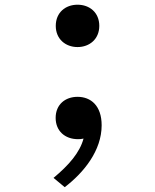

<svg xmlns="http://www.w3.org/2000/svg" viewBox="-20 -574 660 816"><path d="M309.5 -374C360.5 -374 402 -408 402 -464C402 -521 360.5 -554 309.5 -554C258.5 -554 217 -521 217 -464C217 -408 258.5 -374 309.5 -374ZM311.5 17.5C319 17.5 327 17 335 15C319 74.5 272.5 128 207.5 182L255 221.5C337 159 412 65.5 412 -41.5C412 -125 366 -162.5 309.5 -162.5C257.5 -162.5 216.5 -130 216.5 -73C216.5 -17.5 256 17.5 311.5 17.5Z"/></svg>

Font: FontWithASyntaxHighlighterNightOwl
Style: Regular
Weight: 400
Designer: Riley Cran & the Lettermatic Team
Foundry: Lettermatic
Version: Version 1.000 (FontWithASyntaxHighlighterNightOwl)